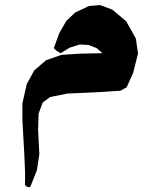

<svg xmlns="http://www.w3.org/2000/svg" viewBox="-20 -579 642 775"><path d="M197.3 -384.8 208 -374 224.6 -364.3 261.7 -386.7 301.8 -399.4 336.9 -397.5 370.1 -384.8 393.6 -364.3 298.8 -362.3 227.5 -357.4 166 -335.9 118.2 -294.9 87.9 -239.3 70.3 -161.1V-96.7L78.1 43.9L81.1 113.3V168L89.8 175.8L101.6 176.8L128.9 108.4L138.7 43.9L133.8 -55.7L135.7 -120.1L152.3 -165L182.6 -187.5L251 -201.2L393.6 -208L466.8 -212.9L491.2 -226.6L517.6 -285.2L537.1 -363.3L528.3 -423.8L489.3 -493.2L433.6 -540L383.8 -558.6L338.9 -554.7L283.2 -528.3L248 -495.1L218.8 -444.3Z"/></svg>

Font: MaokenAssortedSans-TC
Style: Regular
Weight: 500
Version: Version 0.83